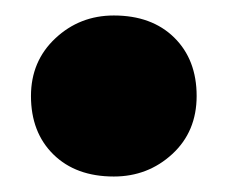

<svg xmlns="http://www.w3.org/2000/svg" viewBox="-20 -213 294 248"><path d="M127 -193Q176 -193 205 -164.5Q234 -136 234 -89Q234 -43 202.5 -14Q171 15 127 15Q78 15 49 -13.5Q20 -42 20 -89Q20 -134 51.5 -163.5Q83 -193 127 -193Z"/></svg>

Font: Bitter Pro Black
Style: Regular
Weight: 900
Designer: Sol Matas, and Bitter project Authors
Foundry: Sol Matas
Version: Version 1.010